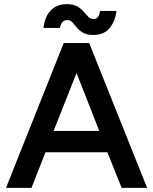

<svg xmlns="http://www.w3.org/2000/svg" viewBox="-20 -908 739 928"><path d="M9 0 288 -700H411L691 0H568L499 -172H200L132 0ZM239 -275H460L350 -555ZM431 -739Q400 -739 381 -750Q362 -761 351 -775Q340 -789 330 -800Q320 -811 305 -811Q292 -811 283.5 -803Q275 -795 269 -773H190Q194 -808 208 -834Q222 -860 246 -874Q270 -888 303 -888Q335 -888 353.5 -877Q372 -866 384 -852Q396 -838 406.5 -827Q417 -816 431 -816Q447 -816 454 -826.5Q461 -837 464 -855H543Q537 -805 509.5 -772Q482 -739 431 -739Z"/></svg>

Font: Figtree Light SemiBold
Style: Regular
Weight: 600
Version: Version 2.002